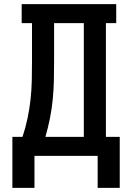

<svg xmlns="http://www.w3.org/2000/svg" viewBox="-20 -755 640 930"><path d="M40 155V-92H89Q104 -137 113.5 -182.5Q123 -228 128 -274Q133 -320 134 -366.5Q135 -413 135 -459V-643H85V-735H543V-643H493V-92H560V155H453V0H147V155ZM200 -92H386V-643H242V-459Q242 -413 241 -366.5Q240 -320 235.5 -274Q231 -228 222 -182.5Q213 -137 200 -92Z"/></svg>

Font: Iosevka Slab Semibold Extended
Style: Regular
Weight: 600
Width: 7
Monospace: yes
Designer: Belleve Invis
Foundry: Belleve Invis
Version: Version 11.1.0; ttfautohint (v1.8.3)